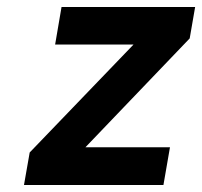

<svg xmlns="http://www.w3.org/2000/svg" viewBox="-20 -531 580 551"><path d="M48.8 0 65.2 -93.4 363.2 -403.2H138.2L156.6 -511H540L524.4 -420.8L225.2 -108.4H467.8L449 0Z"/></svg>

Font: Overpass
Style: Italic
Weight: 400
Italic angle: -10°
Designer: Delve Withrington, Dave Bailey, Thomas Jockin
Foundry: Delve Fonts LLC
Version: Version 4.000